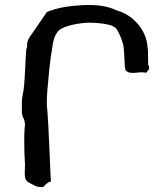

<svg xmlns="http://www.w3.org/2000/svg" viewBox="-20 -751 662 773"><path d="M154.3 2Q150.4 2 138.2 1.5Q126 1 111.3 -8.3L102.5 -12.7Q84.5 -20.5 81.5 -34.7Q79.6 -43.9 79.6 -54.2Q79.6 -60.1 80.1 -67.1Q80.6 -74.2 80.6 -89.8Q77.6 -127 77.6 -188Q77.6 -219.2 79.6 -238.3Q80.6 -243.7 80.6 -248.5Q80.6 -263.7 72.8 -278.8Q67.9 -290.5 67.9 -303.7L68.4 -310.5L67.9 -335.9Q67.9 -355 72.3 -373.5Q78.1 -401.9 80.6 -462.4L83.5 -519Q85 -554.2 87.9 -558.6Q89.4 -561.5 89.4 -564L88.9 -571.3Q88.9 -589.8 108.4 -614.7Q128.9 -645.5 168.5 -702.1Q179.2 -708 187 -709Q235.8 -727.1 317.4 -730.5L336.9 -731Q404.8 -731 447.3 -710Q490.2 -698.2 520.5 -669.4Q559.1 -633.3 570.3 -585.9Q573.7 -572.8 574.2 -559.1L575.7 -547.4Q576.2 -491.7 576.9 -490Q577.6 -488.3 578.9 -485.1Q580.1 -481.9 581.1 -474.1L574.2 -465.3L569.3 -458Q559.6 -460 549.8 -460Q541.5 -460 533.4 -458.7Q525.4 -457.5 518.1 -457.5Q512.7 -457.5 503.9 -458.3Q495.1 -459 484.9 -468.8Q483.4 -477.1 482.4 -485.8Q480 -549.3 476.6 -568.4Q469.2 -600.6 451.7 -630.4Q444.3 -642.6 429.2 -647.9Q407.7 -655.8 365.2 -658.7Q354 -659.7 343.3 -659.7Q312 -659.7 276.1 -652.1Q240.2 -644.5 221.7 -632.3Q195.8 -613.3 189.9 -555.2Q184.1 -526.9 178.2 -469.7Q168.5 -373.5 168.5 -342.8Q168.5 -320.8 170.9 -303.2Q173.3 -281.2 180.2 -124Q183.6 -33.7 185.1 -20.5Q170.4 -17.6 154.3 2Z"/></svg>

Font: Kurland
Style: Regular
Weight: 400
Designer: GGBot
Version: 0.22